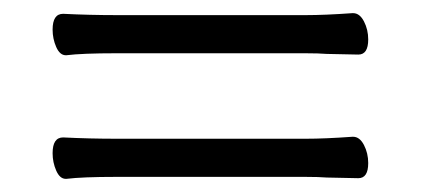

<svg xmlns="http://www.w3.org/2000/svg" viewBox="-20 -381 640 292"><path d="M540 -321Q540 -298 525 -298L477 -299Q465 -300 444 -300H157Q105 -300 81 -297H80Q71 -297 65.5 -309.5Q60 -322 60 -336Q60 -360 76 -360Q116 -358 158 -358H445Q474 -358 516 -361H517Q527 -361 533.5 -348.5Q540 -336 540 -321ZM540 -133Q540 -110 525 -110L477 -111Q465 -112 444 -112H157Q105 -112 81 -109H80Q71 -109 65.5 -121.5Q60 -134 60 -148Q60 -172 76 -172Q116 -170 158 -170H445Q474 -170 516 -173H517Q527 -173 533.5 -160.5Q540 -148 540 -133Z"/></svg>

Font: Iansui
Style: Regular
Weight: 400
Designer: But Ko / Fontworks Inc.
Foundry: zi-hi.com / Fontworks Inc.
Version: Version 1.002